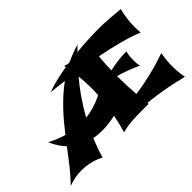

<svg xmlns="http://www.w3.org/2000/svg" viewBox="-191 -1149 1587 1587"><g transform="rotate(-45 602.0 -356.0)"><path d="M864 -2C863 -6 862 -11 862 -15C988 -2 1112 21 1234 52C1225 8 1221 -36 1221 -80C1221 -128 1226 -176 1234 -224C1104 -179 976 -148 850 -131C844 -205 841 -281 841 -349C908 -330 973 -306 1036 -276C1031 -300 1029 -324 1029 -348C1029 -379 1033 -409 1040 -439C974 -438 908 -430 842 -415C843 -466 846 -519 851 -570C996 -542 1134 -507 1234 -465C1232 -488 1231 -511 1231 -534C1231 -597 1239 -659 1255 -719C1199 -724 1079 -734 1024 -734C946 -734 850 -730 751 -721C767 -736 782 -752 794 -764C742 -749 695 -731 650 -709L628 -706C616 -709 604 -713 592 -717L595 -701C509 -687 427 -668 360 -642C405 -637 455 -632 508 -625C383 -535 284 -420 195 -306C148 -320 101 -339 52 -365C75 -311 104 -267 138 -232C67 -138 0 -48 -72 23C-17 2 36 -6 83 -6C200 -6 281 43 281 43C298 -16 318 -72 340 -125C371 -119 402 -116 435 -116C486 -116 539 -122 592 -135C582 -83 569 -31 554 21C654 -7 757 -1 864 -2ZM418 -286C481 -400 550 -495 614 -571C619 -523 622 -475 622 -428C622 -401 621 -375 620 -348C555 -315 487 -294 418 -286Z"/></g></svg>

Font: Shojumaru
Style: Regular
Weight: 400
Designer: Astigmatic (AOETI)
Foundry: Astigmatic (AOETI)
Version: Version 1.000